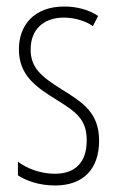

<svg xmlns="http://www.w3.org/2000/svg" viewBox="-20 -559 357 589"><path d="M284 -127C284 -213 235 -244 169 -285C105 -325 74 -352 74 -407C74 -470 115 -505 176 -505C208 -505 242 -495 265 -479L281 -510C253 -529 216 -539 177 -539C84 -539 38 -481 38 -408C38 -329 88 -293 155 -252C214 -215 246 -193 246 -128C246 -63 213 -26 148 -26C106 -26 64 -41 35 -63V-21C60 -5 99 10 149 10C238 10 284 -43 284 -127Z"/></svg>

Font: Noto Sans Lao UI ExtCond ExtLt
Style: Regular
Weight: 200
Width: 2
Designer: Monotype Design Team
Foundry: Monotype Imaging Inc.
Version: Version 2.000